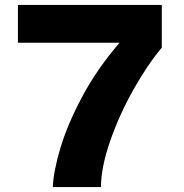

<svg xmlns="http://www.w3.org/2000/svg" viewBox="-20 -762 750 782"><path d="M639 -742V-568Q581 -499 524 -398Q467 -297 429.5 -190Q392 -83 391 0H195Q198 -66 226.5 -161Q255 -256 315 -368.5Q375 -481 467 -588H53V-742Z"/></svg>

Font: Morrison
Style: Bold
Weight: 700
Designer: Pablo Impallari, Rodrigo Fuenzalida (Modified by Dan O. Williams)
Version: Version 0.03;June 6, 2019;FontCreator 11.5.0.2425 64-bit; tt